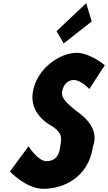

<svg xmlns="http://www.w3.org/2000/svg" viewBox="-20 -1172 679 1207"><path d="M335.5 -976 380.4 -899 556.5 -1037 521.9 -1152ZM461.2 -840C357.9 -840 207.8 -742 185.6 -588C173.2 -502 220.1 -425 312.1 -376C379.4 -327 365.5 -300 356.9 -240C345.8 -163 293.9 -159 270.8 -159C219 -159 159.2 -252 159.2 -252L42.4 -94C42.4 -94 143.7 15 253.6 15C376.1 15 536.1 -54 564.5 -251C604.8 -359 515 -437 457.7 -476C410.6 -516 364 -549 370.6 -595C377.1 -640 405.2 -669 443.9 -669C491.7 -669 541.2 -612 541.2 -612L638.8 -762C638.8 -762 546.6 -840 461.2 -840Z"/></svg>

Font: Blink
Style: Obl
Weight: 400
Designer: Mew Too
Foundry: Cannot Into Space Fonts
Version: Version 001.000